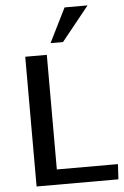

<svg xmlns="http://www.w3.org/2000/svg" viewBox="-62 -1004 676 1048"><g transform="rotate(-5 275.5 -480.0)"><path d="M95.2 0V-710.9H213.4V-83H548.3L543.5 0ZM239.3 -772.9 332.5 -960.4H458.5L307.6 -772.9Z"/></g></svg>

Font: Comme Medium
Style: Regular
Weight: 500
Version: Version 1.000;gftools[0.9.27]